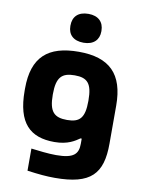

<svg xmlns="http://www.w3.org/2000/svg" viewBox="-99 -794 801 1068"><g transform="rotate(10 301.0 -260.5)"><path d="M37 -256V-244C37 -60 112 9 249 9C326 9 364 -19 389 -36H396V-7C396 51 371 79 271 79C226 79 171 72 130 67V192C196 201 239 205 286 205C490 205 553 135 553 -35V-250C553 -429 470 -509 297 -509C123 -509 37 -434 37 -256ZM195 -248V-252C195 -348 225 -376 297 -376C369 -376 396 -347 396 -252V-248C396 -153 369 -124 297 -124C225 -124 195 -152 195 -248ZM225 -642C225 -594 255 -563 313 -563C369 -563 400 -594 400 -642V-645C400 -695 369 -726 313 -726C255 -726 225 -695 225 -645Z"/></g></svg>

Font: LT Wave Text Black
Style: Regular
Weight: 900
Designer: Daniel Lyons
Version: Version 2.5 (Glyphs App)